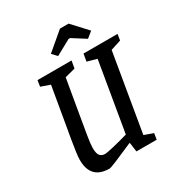

<svg xmlns="http://www.w3.org/2000/svg" viewBox="-185 -908 970 1041"><g transform="rotate(-30 300.0 -388.0)"><path d="M529 -544 447 -58 503 -38 497 0H370L362 -59Q210 8 199 8Q81 8 81 -113Q81 -131 85.5 -163Q90 -195 97 -237Q104 -279 108 -300Q145 -512 150 -545L93 -565L99 -603H312L304 -557L239 -540L209 -366Q191 -262 182.5 -209.5Q174 -157 174 -135Q174 -98 185.5 -85.5Q197 -73 216 -73Q230 -73 275.5 -84Q321 -95 366 -108L439 -540L379 -557L387 -603H600L594 -565ZM233 -690 344 -784H398L485 -690L448 -660L366 -712H356L261 -660Z"/></g></svg>

Font: Grenze
Style: Italic
Weight: 400
Italic angle: -10°
Designer: Renata Polastri
Foundry: Omnibus-Type
Version: Version 1.002; ttfautohint (v1.8)